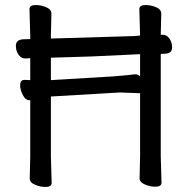

<svg xmlns="http://www.w3.org/2000/svg" viewBox="-20 -731 740 762"><path d="M515 -436H518Q528 -436 536 -428V-516L345 -507L182 -502V-413L432 -428Q503 -434 514 -436ZM618 -593H626Q642 -593 652.5 -578Q663 -563 663 -543Q663 -519 636 -518L618 -517V-110L621 -6Q621 10 596 10Q577 10 557 2Q534 -7 534 -24L536 -113V-361L456 -364L182 -348V-111L185 -5Q185 11 160 11Q141 11 121 3Q98 -6 98 -23L100 -110V-333Q100 -333 99 -333H98Q81 -333 70.5 -354Q60 -375 60 -392Q60 -414 77 -414H78L100 -413V-500L81 -499H80Q64 -499 53.5 -514Q43 -529 43 -549Q43 -573 71 -575L100 -576V-589L97 -695Q97 -711 122 -711Q142 -711 162 -703Q184 -694 184 -677L182 -588V-578L515 -588Q522 -589 536 -590L533 -695Q533 -711 558 -711Q578 -711 598 -703Q620 -694 620 -677Z"/></svg>

Font: Moon Stars Kai
Style: Bold
Weight: 700
Designer: GuiWonder
Version: Version 1.101